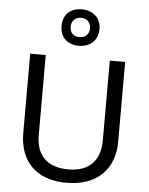

<svg xmlns="http://www.w3.org/2000/svg" viewBox="-64 -1047 859 1108"><g transform="rotate(5 365.5 -492.5)"><path d="M365 -784C429 -784 476 -823 476 -891C476 -956 428 -995 365 -995C300 -995 256 -956 256 -890C256 -823 300 -784 365 -784ZM365 -834C329 -834 309 -855 309 -890C309 -925 333 -946 365 -946C397 -946 421 -925 421 -890C421 -855 398 -834 365 -834ZM640 -252V-714H551V-252C551 -144 496 -68 367 -68C242 -68 180 -135 180 -251V-714H90V-254C90 -95 184 10 362 10C551 10 640 -104 640 -252Z"/></g></svg>

Font: Noto Sans Miao
Style: Regular
Weight: 400
Designer: Monotype Design Team
Foundry: Monotype Imaging Inc.
Version: Version 2.003